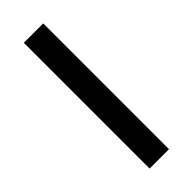

<svg xmlns="http://www.w3.org/2000/svg" viewBox="-9 -672 231 231"><g transform="rotate(45 107.0 -556.5)"><path d="M0 -540V-573H214V-540Z"/></g></svg>

Font: Smooch Sans Thin
Style: Regular
Weight: 400
Version: Version 1.010